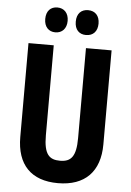

<svg xmlns="http://www.w3.org/2000/svg" viewBox="-61 -960 693 1015"><g transform="rotate(5 285.5 -452.5)"><path d="M143 -849C143 -807 167 -783 202 -783C238 -783 262 -808 262 -849C262 -890 238 -915 202 -915C167 -915 143 -892 143 -849ZM305 -849C305 -807 328 -783 365 -783C403 -783 426 -808 426 -849C426 -890 403 -915 365 -915C329 -915 305 -892 305 -849ZM507 -215V-714H371V-237C371 -138 344 -109 286 -109C230 -109 200 -134 200 -236V-714H66V-216C66 -69 143 10 285 10C429 10 507 -71 507 -215Z"/></g></svg>

Font: Noto Sans Kannada ExtraCondensed
Style: Bold
Weight: 700
Width: 2
Designer: Jelle Bosma - Monotype Design Team
Foundry: Monotype Imaging Inc.
Version: Version 2.005